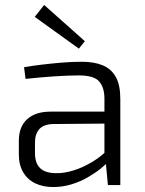

<svg xmlns="http://www.w3.org/2000/svg" viewBox="-20 -746 585 774"><path d="M310 -497Q360 -497 394.5 -482.5Q429 -468 447 -435.5Q465 -403 465 -348V0H415L405 -106L401 -115V-348Q401 -394 379.5 -418Q358 -442 298 -442Q254 -442 196 -438Q138 -434 83 -428L77 -475Q111 -481 149 -485.5Q187 -490 228 -493.5Q269 -497 310 -497ZM432 -296 431 -248 194 -246Q156 -245 138.5 -225.5Q121 -206 121 -171V-129Q121 -88 142 -68Q163 -48 206 -48Q238 -47 276.5 -59Q315 -71 353 -94Q391 -117 420 -148V-99Q408 -84 385.5 -66Q363 -48 333.5 -31Q304 -14 268.5 -3Q233 8 195 8Q153 8 122 -7Q91 -22 73.5 -51.5Q56 -81 56 -123V-179Q56 -235 89.5 -265.5Q123 -296 184 -296ZM158 -726 322 -580 298 -550 120 -678Z"/></svg>

Font: Exo 2 Light
Style: Regular
Weight: 300
Designer: Natanael Gama
Foundry: Natanael Gama
Version: Version 2.010